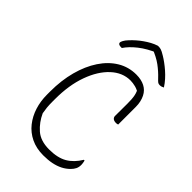

<svg xmlns="http://www.w3.org/2000/svg" viewBox="-278 -1035 1155 1155"><g transform="rotate(45 300.0 -457.0)"><path d="M327 20Q268 20 222.5 -2Q177 -24 146.5 -62.5Q116 -101 100.5 -150Q85 -199 85 -254V-281Q85 -376 106.5 -456Q128 -536 167.5 -595.5Q207 -655 261 -687.5Q315 -720 380 -720Q402 -720 420 -716Q438 -712 452.5 -704.5Q467 -697 478 -686Q490 -674 498 -658Q506 -642 510.5 -622.5Q515 -603 515 -580Q515 -543 515 -505.5Q515 -468 515 -430Q512 -429 508.5 -428Q505 -427 500 -427Q482 -427 473.5 -434.5Q465 -442 465 -453Q465 -518 465.5 -557.5Q466 -597 460.5 -624.5Q455 -652 437 -680L476 -638Q448 -658 424 -664Q400 -670 380 -670Q313 -670 258 -619Q203 -568 170.5 -478Q138 -388 138 -270V-247Q138 -219 140 -199Q142 -179 146 -157Q170 -104 212 -67Q254 -30 327 -30Q399 -30 443.5 -56Q488 -82 519 -134H525Q526 -130 527 -126Q528 -122 528.5 -117.5Q529 -113 529.5 -109Q530 -105 530 -101Q530 -82 523 -67.5Q516 -53 502 -39Q482 -19 456.5 -6Q431 7 399 13.5Q367 20 327 20ZM349 -934Q351 -934 352.5 -934Q354 -934 355.5 -934Q357 -934 358 -934Q365 -934 376 -931Q387 -928 413 -912Q428 -903 446.5 -889.5Q465 -876 484 -859.5Q503 -843 520.5 -823.5Q538 -804 552 -782Q545 -778 538.5 -776Q532 -774 523 -774Q514 -774 507.5 -778.5Q501 -783 488 -797Q460 -827 425 -853Q390 -879 331 -902L389 -891Q373 -891 356.5 -891Q340 -891 323 -891L381 -903Q315 -875 271.5 -840.5Q228 -806 205 -771H199Q189 -771 183.5 -773Q178 -775 175.5 -778.5Q173 -782 173 -787Q173 -792 179.5 -804.5Q186 -817 202 -834Q217 -850 233.5 -864.5Q250 -879 268.5 -892Q287 -905 307 -916Q327 -927 349 -934Z"/></g></svg>

Font: Recursive Casual Light
Style: Regular
Weight: 300
Version: Version 1.047